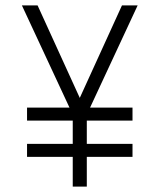

<svg xmlns="http://www.w3.org/2000/svg" viewBox="-20 -690 590 710"><path d="M249 0V-110H80V-158H249V-244H80V-292H237L61 -670H119L275 -328L431 -670H489L313 -292H470V-244H301V-158H470V-110H301V0Z"/></svg>

Font: Lode Dark Term
Style: Regular
Weight: 400
Monospace: yes
Designer: Belleve Invis
Foundry: Belleve Invis
Version: Version 29.2.0